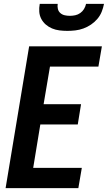

<svg xmlns="http://www.w3.org/2000/svg" viewBox="-20 -975 559 995"><path d="M9 0 131 -735H508L490 -630H239L206 -435H400L383 -330H189L152 -105H404L386 0ZM329 -815Q308 -815 288 -817.5Q268 -820 250 -827.5Q232 -835 217.5 -847.5Q203 -860 194 -877Q185 -894 183.5 -914Q182 -934 186 -955H279Q277 -941 280 -928.5Q283 -916 292.5 -907.5Q302 -899 315 -896Q328 -893 342 -893Q356 -893 370 -896Q384 -899 396 -907.5Q408 -916 415.5 -928.5Q423 -941 426 -955H519Q515 -934 507 -914Q499 -894 484.5 -877Q470 -860 451.5 -847.5Q433 -835 412.5 -827.5Q392 -820 371 -817.5Q350 -815 329 -815Z"/></svg>

Font: Iosevka SS04 Extrabold
Style: Italic
Weight: 800
Italic angle: -9°
Monospace: yes
Designer: Belleve Invis
Foundry: Belleve Invis
Version: Version 19.0.0; ttfautohint (v1.8.4)